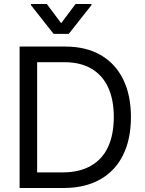

<svg xmlns="http://www.w3.org/2000/svg" viewBox="-20 -940 725 960"><path d="M127.1 0V-78H292.1Q377.4 -78 434.9 -111.2Q492.4 -144.3 520.7 -206.1Q549 -268 549 -355Q549 -441 521.1 -502.2Q493.1 -563.5 437.7 -596.3Q382.3 -629.1 301.1 -629.1H122.9V-707.2H306.6Q409.2 -707.2 482.9 -665.1Q556.6 -622.9 595.6 -543.5Q634.7 -464.1 634.7 -355Q634.7 -244.5 595.3 -164.7Q555.9 -84.9 480.1 -42.5Q404.4 0 297.7 0ZM165.7 0H78V-707.2H165.7ZM285.9 -823.9 357.7 -919.9H437.2V-914.4L323.9 -770.7H247.9L134.7 -914.4V-919.9H214.1Z"/></svg>

Font: Pretendard Variable
Style: Regular
Weight: 400
Designer: Base glyphs from Inter by Rasmus Andersson; Hangul glyphs from Noto Sans CJK(Source Han Sans) by Jang Soo-young and Kang
Foundry: Kil Hyung-jin
Version: Version 1.100;FEAKit 1.0